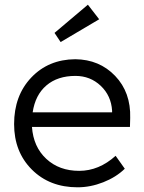

<svg xmlns="http://www.w3.org/2000/svg" viewBox="-20 -787 612 817"><path d="M310 10Q191 10 115.5 -65.5Q40 -141 40 -259Q40 -380 113 -457Q186 -534 300 -535Q403 -534 470 -464Q537 -394 534 -285L533 -247H116Q122 -162 177 -111Q232 -60 317 -60Q401 -60 472 -124L511 -69Q474 -33 419.5 -11.5Q365 10 310 10ZM119 -309H457V-316Q453 -380 408.5 -422Q364 -464 301 -464Q225 -464 177.5 -423.5Q130 -383 119 -309ZM212 -647 354 -767 402 -705 238 -608Z"/></svg>

Font: Easer Grotesk Light
Style: Regular
Weight: 300
Designer: Boardeaser, Bonnie Shaver-Troup, Thomas Jockin
Foundry: Lexend
Version: Version 1.008;Glyphs 3.1.2 (3151)